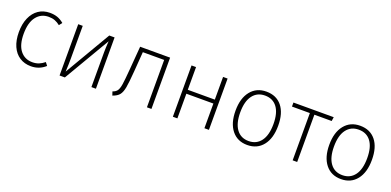

<svg xmlns="http://www.w3.org/2000/svg" viewBox="-6 -1178 3737 1836"><g transform="rotate(20 1862.5 -260.5)"><path d="M428 -481 404 -450Q378 -471 350.5 -481.5Q323 -492 287 -492Q209 -492 162.5 -432Q116 -372 116 -258Q116 -146 162 -88Q208 -30 286 -30Q322 -30 351 -41.5Q380 -53 408 -76L432 -45Q370 11 286 11Q220 11 170.5 -21Q121 -53 94 -113.5Q67 -174 67 -258Q67 -341 94 -403Q121 -465 170 -498.5Q219 -532 285 -532Q328 -532 362 -520Q396 -508 428 -481Z M945 0H899V-354Q899 -401 904 -468L629 0H575V-522H621V-190Q621 -135 617 -55L891 -522H945Z M1510 -522V0H1464V-482H1247L1232 -282Q1223 -164 1213.5 -112.5Q1204 -61 1183 -34.5Q1162 -8 1115 8L1102 -30Q1135 -41 1149 -62.5Q1163 -84 1170 -129Q1177 -174 1186 -286L1205 -522Z M2049 -251H1774V0H1728V-522H1774V-291H2049V-522H2095V0H2049Z M2704 -263Q2704 -135 2646 -62Q2588 11 2487 11Q2386 11 2328.5 -61.5Q2271 -134 2271 -260Q2271 -387 2329.5 -459.5Q2388 -532 2488 -532Q2590 -532 2647 -461.5Q2704 -391 2704 -263ZM2319 -260Q2319 -149 2363 -89Q2407 -29 2487 -29Q2566 -29 2611 -89Q2656 -149 2656 -263Q2656 -375 2612 -433.5Q2568 -492 2488 -492Q2409 -492 2364 -432.5Q2319 -373 2319 -260Z M3169 -481H2993V0H2947V-481H2765V-522H3175Z M3658 -263Q3658 -135 3600 -62Q3542 11 3441 11Q3340 11 3282.5 -61.5Q3225 -134 3225 -260Q3225 -387 3283.5 -459.5Q3342 -532 3442 -532Q3544 -532 3601 -461.5Q3658 -391 3658 -263ZM3273 -260Q3273 -149 3317 -89Q3361 -29 3441 -29Q3520 -29 3565 -89Q3610 -149 3610 -263Q3610 -375 3566 -433.5Q3522 -492 3442 -492Q3363 -492 3318 -432.5Q3273 -373 3273 -260Z"/></g></svg>

Font: FiraGO ExtraLight
Style: Regular
Weight: 200
Designer: bBox Type
Foundry: bBox Type GmbH
Version: Version 1.001